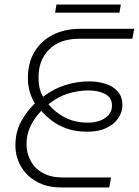

<svg xmlns="http://www.w3.org/2000/svg" viewBox="-20 -827 612 847"><path d="M251 0Q187 0 141 -26Q95 -52 71.5 -94.5Q48 -137 48 -185Q48 -243 71.5 -288Q95 -333 134 -371Q120 -393 111.5 -421.5Q103 -450 103 -484Q103 -549 132 -598Q161 -647 213.5 -673.5Q266 -700 336 -700H572L564 -656H329Q244 -656 197 -609Q150 -562 150 -487Q150 -460 154.5 -439.5Q159 -419 170 -400Q217 -436 269 -452Q321 -468 372 -468Q413 -468 446.5 -457Q480 -446 500 -423Q520 -400 520 -363Q520 -333 502 -306Q484 -279 449.5 -262.5Q415 -246 366 -246Q313 -246 274 -260Q235 -274 207.5 -295.5Q180 -317 162 -338Q133 -308 115 -271.5Q97 -235 97 -190Q97 -154 114 -120Q131 -86 167 -65Q203 -44 258 -44H470L462 0ZM368 -286Q414 -286 444 -306.5Q474 -327 474 -361Q474 -396 444.5 -412Q415 -428 370 -428Q326 -428 281 -414.5Q236 -401 194 -367Q222 -332 266 -309Q310 -286 368 -286ZM223 -771 229 -807H513L507 -771Z"/></svg>

Font: MuseoModerno ExtraLight
Style: Italic
Weight: 250
Italic angle: -9°
Designer: Pablo Cosgaya, Héctor Gatti, Marcela Romero, and the Authors of The MuseoModerno Project.
Foundry: Omnibus-Type Team
Version: Version 1.003